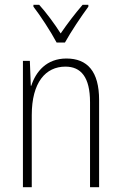

<svg xmlns="http://www.w3.org/2000/svg" viewBox="-20 -784 507 804"><path d="M217 -606H252C277 -651 319 -714 350 -756V-764H326C291 -723 263 -686 234 -644C208 -685 173 -732 144 -764H120V-756C148 -720 192 -653 217 -606ZM258 -539C175 -539 130 -484 111 -425H109L105 -529H76V0H113V-302C113 -439 171 -505 254 -505C319 -505 357 -461 357 -356V0H395V-365C395 -485 346 -539 258 -539Z"/></svg>

Font: Noto Sans Tamil Condensed ExtraLight
Style: Regular
Weight: 200
Width: 3
Designer: Jelle Bosma - Monotype Design Team
Foundry: Monotype Imaging Inc.
Version: Version 2.004